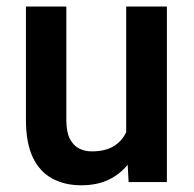

<svg xmlns="http://www.w3.org/2000/svg" viewBox="-20 -548 583 578"><path d="M359.9 -528.3H482.4V0H367.2L364.3 -52.2Q340.8 -22.9 306.2 -6.6Q271.5 9.8 224.6 9.8Q175.3 9.8 137.7 -10.3Q100.1 -30.3 79.1 -73.7Q58.1 -117.2 58.1 -187V-528.3H179.7V-186Q179.7 -150.9 190.2 -130.4Q200.7 -109.9 218 -101.1Q235.4 -92.3 255.9 -92.3Q296.9 -92.3 322 -107.7Q347.2 -123 359.9 -149.9Z"/></svg>

Font: Robert Sans
Style: Bold
Weight: 700
Designer: Christian Robertson (extended by Adam Twardoch)
Foundry: Google
Version: Version 12.135;April 2, 2019;FontCreator 11.5.0.2425 64-bit;